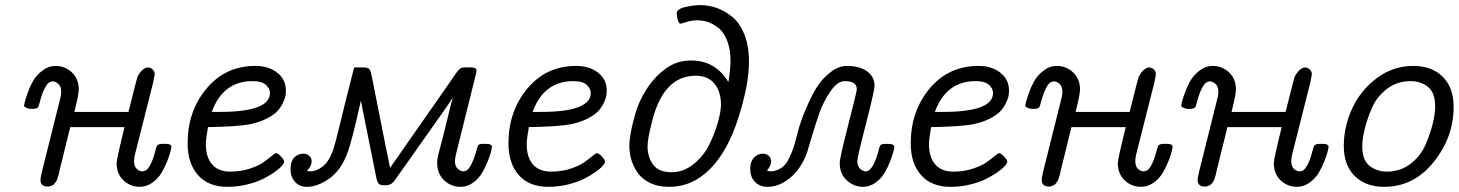

<svg xmlns="http://www.w3.org/2000/svg" viewBox="-20 -720 5668 746"><path d="M73.2 -309.1Q74.2 -314.9 76.7 -325.4Q79.1 -335.9 89.1 -363Q99.1 -390.1 111.6 -410.2Q124 -430.2 146.5 -447Q168.9 -463.9 195.8 -463.9Q232.9 -463.9 259.5 -438.5Q286.1 -413.1 286.1 -372.1Q286.1 -353 269 -285.2H479Q512.2 -418 514.2 -421.9Q532.2 -455.1 553.2 -458Q564.5 -458 572.8 -450.4Q581.1 -442.9 581.1 -431.2Q581.1 -430.2 575.2 -399.9L505.9 -126Q501 -108.9 501 -94.2Q501 -73.2 511.5 -63.7Q522 -54.2 533.2 -54.2Q550.3 -54.2 562.3 -76.2Q574.2 -98.1 581.1 -125Q587.9 -151.9 590.8 -154.8Q595.7 -160.6 610.8 -161.1H625Q646 -161.1 646 -148.9Q646 -147 642.6 -132.1Q639.2 -117.2 629.6 -93.5Q620.1 -69.8 607.2 -47.9Q594.2 -25.9 571.5 -10Q548.8 5.9 522.9 5.9Q486.8 5.9 460 -19Q433.1 -43.9 433.1 -86.9Q433.1 -102.1 463.9 -226.1H252.9Q251 -218.3 248 -206.1Q245.1 -193.8 234.1 -149.9Q223.1 -106 209 -47.9L208 -42Q206.1 -37.1 205.6 -34.7Q205.1 -32.2 203.1 -26.1Q201.2 -20 199 -16.6Q196.8 -13.2 193.4 -8.5Q189.9 -3.9 186 -1.5Q182.1 1 176.5 2.9Q170.9 4.9 165 4.9Q137.2 4.9 137.2 -22Q137.2 -27.8 142.1 -49.8L212.9 -333Q217.8 -350.1 217.8 -363.8Q217.8 -383.8 206.8 -393.8Q195.8 -403.8 185.1 -403.8Q168 -403.8 156 -381.3Q144 -358.9 137 -332Q129.9 -305.2 127.9 -303.2Q123 -297.4 107.9 -296.9H97.2Q75.2 -301.3 73.2 -309.1Z M709 -163.1Q709 -288.1 782.5 -376Q856 -463.9 972.2 -463.9Q1023.9 -463.9 1057.4 -437.5Q1090.8 -411.1 1090.8 -368.2Q1090.8 -356.9 1088.9 -346.4Q1086.9 -335.9 1078.4 -318.4Q1069.8 -300.8 1055.9 -286.4Q1042 -272 1013.9 -258.1Q985.8 -244.1 948.7 -236.8Q900.9 -228 788.1 -226.1Q780.3 -182.1 779.8 -160.2Q779.8 -109.4 804 -81.3Q828.1 -53.2 875 -53.2Q916 -53.2 950.4 -64.7Q984.9 -76.2 1002.9 -89.1Q1021 -102.1 1034.9 -113.5Q1048.8 -125 1052.7 -125Q1059.6 -125 1071.8 -112.1Q1084 -99.1 1084 -91.8Q1084 -85.9 1074.5 -75Q1064.9 -64 1044.9 -50Q1024.9 -36.1 999.5 -23.7Q974.1 -11.2 938 -2.7Q901.9 5.9 863.8 5.9Q789.6 5.9 749.3 -39.6Q709 -85 709 -163.1ZM802.7 -285.2H835Q1028.8 -285.2 1028.8 -358.9Q1028.8 -376 1012.9 -390.4Q997.1 -404.8 961.9 -404.8Q846.7 -405.3 802.7 -285.2Z M1108.9 -62Q1108.9 -94.2 1123.8 -108.6Q1138.7 -123 1157.7 -123Q1171.9 -123 1181.4 -114.5Q1190.9 -106 1190.9 -92.8Q1190.9 -74.7 1172.9 -57.1Q1178.7 -54.2 1186.5 -54.2Q1208.5 -54.2 1232.2 -72Q1255.9 -89.8 1269.5 -125Q1273.4 -133.8 1276.6 -144.3Q1279.8 -154.8 1286.4 -179.4Q1293 -204.1 1299.8 -233.2Q1306.6 -262.2 1322.3 -325.2Q1337.9 -388.2 1356 -458H1391.6Q1410.6 -458 1415.8 -450.4Q1420.9 -442.9 1425.8 -417L1475.6 -166Q1484.4 -120.1 1495.6 -67.9L1729.5 -402.8Q1734.4 -409.7 1741 -419.4Q1747.6 -429.2 1750.2 -433.1Q1752.9 -437 1757.3 -442.6Q1761.7 -448.2 1764.2 -450.2Q1766.6 -452.1 1770.3 -454.6Q1773.9 -457 1777.3 -457.5Q1780.8 -458 1785.6 -458H1811.5Q1831.5 -458 1831.5 -445.8Q1831.5 -441.9 1827.6 -425.8L1752 -122.1Q1748 -104 1747.6 -94.2Q1747.6 -74.2 1758.5 -64.2Q1769.5 -54.2 1779.8 -54.2Q1796.9 -54.2 1808.8 -76.7Q1820.8 -99.1 1828.4 -126Q1835.9 -152.8 1837.9 -155.8Q1841.8 -160.6 1856.9 -161.1H1867.7Q1891.6 -161.1 1891.6 -148.9Q1891.6 -147 1888.2 -132.1Q1884.8 -117.2 1875.2 -93.5Q1865.7 -69.8 1852.8 -47.9Q1839.8 -25.9 1817.9 -10Q1795.9 5.9 1769.5 5.9Q1732.4 5.9 1705.6 -19.5Q1678.7 -44.9 1678.7 -86.9Q1678.7 -90.8 1678.7 -93.5Q1678.7 -96.2 1679.7 -101.6Q1680.7 -106.9 1681.6 -112.1Q1682.6 -117.2 1685.1 -127.7Q1687.5 -138.2 1690.7 -148.7Q1693.8 -159.2 1698.7 -179.2Q1703.6 -199.2 1708.7 -219Q1713.9 -238.8 1721.7 -272Q1729.5 -305.2 1738.8 -338.9H1737.8Q1730 -325.7 1711.9 -299.8L1520.5 -28.8Q1508.3 -10.7 1499.5 -5.4Q1490.7 0 1473.6 0Q1459.5 0 1453.1 -4.9Q1446.8 -9.8 1442.9 -25.9L1389.6 -291Q1388.7 -296.9 1386.2 -308.8Q1383.8 -320.8 1382.8 -327.1H1381.8Q1346.7 -169.9 1331.5 -129.9Q1306.6 -60.1 1260.7 -27.1Q1214.8 5.9 1171.9 5.9Q1143.1 5.9 1126 -13.7Q1108.9 -33.2 1108.9 -62Z M1955.6 -163.1Q1955.6 -288.1 2029.1 -376Q2102.5 -463.9 2218.8 -463.9Q2270.5 -463.9 2304 -437.5Q2337.4 -411.1 2337.4 -368.2Q2337.4 -356.9 2335.4 -346.4Q2333.5 -335.9 2325 -318.4Q2316.4 -300.8 2302.5 -286.4Q2288.6 -272 2260.5 -258.1Q2232.4 -244.1 2195.3 -236.8Q2147.5 -228 2034.7 -226.1Q2026.9 -182.1 2026.4 -160.2Q2026.4 -109.4 2050.5 -81.3Q2074.7 -53.2 2121.6 -53.2Q2162.6 -53.2 2197 -64.7Q2231.4 -76.2 2249.5 -89.1Q2267.6 -102.1 2281.5 -113.5Q2295.4 -125 2299.3 -125Q2306.2 -125 2318.4 -112.1Q2330.6 -99.1 2330.6 -91.8Q2330.6 -85.9 2321 -75Q2311.5 -64 2291.5 -50Q2271.5 -36.1 2246.1 -23.7Q2220.7 -11.2 2184.6 -2.7Q2148.4 5.9 2110.4 5.9Q2036.1 5.9 1995.8 -39.6Q1955.6 -85 1955.6 -163.1ZM2049.3 -285.2H2081.5Q2275.4 -285.2 2275.4 -358.9Q2275.4 -376 2259.5 -390.4Q2243.7 -404.8 2208.5 -404.8Q2093.3 -405.3 2049.3 -285.2Z M2425.3 -153.8Q2425.3 -172.9 2430.7 -203.9Q2436 -234.9 2449 -280Q2461.9 -325.2 2491 -371.6Q2520 -418 2561 -449.2Q2606.9 -485.4 2665 -484.9H2666Q2760.3 -484.9 2810.1 -400.9Q2817.9 -448.7 2818.4 -481.9Q2818.4 -527.8 2805.7 -561Q2793 -594.2 2772.5 -610.6Q2752 -627 2731.9 -634Q2711.9 -641.1 2689.9 -641.1Q2667 -641.1 2647 -634.5Q2627 -627.9 2625 -627.9Q2619.1 -627.9 2615.2 -637.9Q2611.3 -647.9 2610.4 -658.2L2609.4 -668Q2609.4 -685.1 2642.3 -692.6Q2675.3 -700.2 2700.2 -700.2Q2732.4 -700.2 2763.2 -689.7Q2793.9 -679.2 2824 -655.5Q2854 -631.8 2872.1 -586.4Q2890.1 -541 2890.1 -479Q2890.1 -392.1 2849.1 -262.9Q2808.1 -133.8 2740.2 -64.9Q2671.4 5.9 2580.1 5.9Q2536.1 5.9 2504.2 -10Q2472.2 -25.9 2455.6 -51.5Q2439 -77.1 2432.1 -102.5Q2425.3 -127.9 2425.3 -153.8ZM2496.1 -150.9Q2496.1 -109.9 2517.6 -80.3Q2539.1 -50.8 2589.4 -50.8Q2636.2 -50.8 2675.8 -83Q2715.3 -115.2 2736.8 -160.2Q2758.3 -205.1 2769.8 -246.1Q2781.2 -287.1 2781.2 -314Q2781.2 -363.8 2756.1 -394.8Q2731 -425.8 2683.1 -425.8Q2553.2 -425.8 2510.3 -234.9Q2496.1 -178.7 2496.1 -150.9Z M2895 -64Q2895 -92.8 2909.9 -107.9Q2924.8 -123 2943.8 -123Q2957 -123 2966.6 -115Q2976.1 -106.9 2976.1 -92.8Q2976.1 -76.7 2960 -57.1Q2969.7 -53.2 2984.9 -55.2Q3004.9 -59.1 3019.8 -70.6Q3034.7 -82 3044.7 -102.5Q3054.7 -123 3060.3 -138.4Q3065.9 -153.8 3073.5 -183.3Q3081.1 -212.9 3085 -226.1Q3090.8 -245.1 3097.4 -262.9Q3104 -280.8 3121.8 -320.8Q3139.6 -360.8 3159.2 -389.4Q3178.7 -418 3208.7 -440.9Q3238.8 -463.9 3271 -463.9Q3319.8 -463.9 3348.9 -442.9Q3377.9 -421.9 3377.9 -387.2Q3377.9 -368.2 3344.5 -238.5Q3311 -108.9 3311 -94.2Q3311 -75.2 3321.5 -64.7Q3332 -54.2 3343.8 -54.2Q3371.6 -54.2 3393.1 -132.8Q3394 -135.7 3395 -140.9Q3396 -146 3397 -147.5Q3397.9 -148.9 3398.9 -151.9Q3399.9 -154.8 3401.4 -156Q3402.8 -157.2 3404.8 -158.7Q3406.7 -160.2 3410.4 -160.2Q3414.1 -160.2 3418.5 -160.6Q3422.9 -161.1 3429.7 -161.1Q3454.6 -161.1 3455.1 -148.9Q3455.1 -147 3451.4 -132.1Q3447.8 -117.2 3438.7 -93.5Q3429.7 -69.8 3416.7 -47.9Q3403.8 -25.9 3381.3 -10Q3358.9 5.9 3333 5.9Q3297.9 5.9 3270.3 -19Q3242.7 -43.9 3242.7 -86.9Q3242.7 -106 3275.9 -235.6Q3309.1 -365.2 3309.1 -373Q3309.1 -405.3 3261.7 -404.8Q3233.9 -404.8 3206.3 -364.5Q3178.7 -324.2 3163.3 -280Q3147.9 -235.8 3131.8 -181.4Q3115.7 -127 3114.7 -124Q3090.8 -62 3048.8 -28.1Q3006.8 5.9 2962.9 5.9Q2932.1 5.9 2913.6 -12.9Q2895 -31.7 2895 -64Z M3518.6 -163.1Q3518.6 -288.1 3592 -376Q3665.5 -463.9 3781.7 -463.9Q3833.5 -463.9 3866.9 -437.5Q3900.4 -411.1 3900.4 -368.2Q3900.4 -356.9 3898.4 -346.4Q3896.5 -335.9 3887.9 -318.4Q3879.4 -300.8 3865.5 -286.4Q3851.6 -272 3823.5 -258.1Q3795.4 -244.1 3758.3 -236.8Q3710.4 -228 3597.7 -226.1Q3589.8 -182.1 3589.4 -160.2Q3589.4 -109.4 3613.5 -81.3Q3637.7 -53.2 3684.6 -53.2Q3725.6 -53.2 3760 -64.7Q3794.4 -76.2 3812.5 -89.1Q3830.6 -102.1 3844.5 -113.5Q3858.4 -125 3862.3 -125Q3869.1 -125 3881.3 -112.1Q3893.6 -99.1 3893.6 -91.8Q3893.6 -85.9 3884 -75Q3874.5 -64 3854.5 -50Q3834.5 -36.1 3809.1 -23.7Q3783.7 -11.2 3747.6 -2.7Q3711.4 5.9 3673.3 5.9Q3599.1 5.9 3558.8 -39.6Q3518.6 -85 3518.6 -163.1ZM3612.3 -285.2H3644.5Q3838.4 -285.2 3838.4 -358.9Q3838.4 -376 3822.5 -390.4Q3806.6 -404.8 3771.5 -404.8Q3656.2 -405.3 3612.3 -285.2Z M3963.4 -309.1Q3964.4 -314.9 3966.8 -325.4Q3969.2 -335.9 3979.2 -363Q3989.3 -390.1 4001.7 -410.2Q4014.2 -430.2 4036.6 -447Q4059.1 -463.9 4085.9 -463.9Q4123 -463.9 4149.7 -438.5Q4176.3 -413.1 4176.3 -372.1Q4176.3 -353 4159.2 -285.2H4369.1Q4402.3 -418 4404.3 -421.9Q4422.4 -455.1 4443.4 -458Q4454.6 -458 4462.9 -450.4Q4471.2 -442.9 4471.2 -431.2Q4471.2 -430.2 4465.3 -399.9L4396 -126Q4391.1 -108.9 4391.1 -94.2Q4391.1 -73.2 4401.6 -63.7Q4412.1 -54.2 4423.3 -54.2Q4440.4 -54.2 4452.4 -76.2Q4464.4 -98.1 4471.2 -125Q4478 -151.9 4481 -154.8Q4485.8 -160.6 4501 -161.1H4515.1Q4536.1 -161.1 4536.1 -148.9Q4536.1 -147 4532.7 -132.1Q4529.3 -117.2 4519.8 -93.5Q4510.3 -69.8 4497.3 -47.9Q4484.4 -25.9 4461.7 -10Q4439 5.9 4413.1 5.9Q4377 5.9 4350.1 -19Q4323.2 -43.9 4323.2 -86.9Q4323.2 -102.1 4354 -226.1H4143.1Q4141.1 -218.3 4138.2 -206.1Q4135.3 -193.8 4124.3 -149.9Q4113.3 -106 4099.1 -47.9L4098.1 -42Q4096.2 -37.1 4095.7 -34.7Q4095.2 -32.2 4093.3 -26.1Q4091.3 -20 4089.1 -16.6Q4086.9 -13.2 4083.5 -8.5Q4080.1 -3.9 4076.2 -1.5Q4072.3 1 4066.7 2.9Q4061 4.9 4055.2 4.9Q4027.3 4.9 4027.3 -22Q4027.3 -27.8 4032.2 -49.8L4103 -333Q4107.9 -350.1 4107.9 -363.8Q4107.9 -383.8 4096.9 -393.8Q4085.9 -403.8 4075.2 -403.8Q4058.1 -403.8 4046.1 -381.3Q4034.2 -358.9 4027.1 -332Q4020 -305.2 4018.1 -303.2Q4013.2 -297.4 3998 -296.9H3987.3Q3965.3 -301.3 3963.4 -309.1Z M4569.3 -309.1Q4570.3 -314.9 4572.8 -325.4Q4575.2 -335.9 4585.2 -363Q4595.2 -390.1 4607.7 -410.2Q4620.1 -430.2 4642.6 -447Q4665 -463.9 4691.9 -463.9Q4729 -463.9 4755.6 -438.5Q4782.2 -413.1 4782.2 -372.1Q4782.2 -353 4765.1 -285.2H4975.1Q5008.3 -418 5010.3 -421.9Q5028.3 -455.1 5049.3 -458Q5060.5 -458 5068.8 -450.4Q5077.1 -442.9 5077.1 -431.2Q5077.1 -430.2 5071.3 -399.9L5002 -126Q4997.1 -108.9 4997.1 -94.2Q4997.1 -73.2 5007.6 -63.7Q5018.1 -54.2 5029.3 -54.2Q5046.4 -54.2 5058.3 -76.2Q5070.3 -98.1 5077.1 -125Q5084 -151.9 5086.9 -154.8Q5091.8 -160.6 5106.9 -161.1H5121.1Q5142.1 -161.1 5142.1 -148.9Q5142.1 -147 5138.7 -132.1Q5135.3 -117.2 5125.7 -93.5Q5116.2 -69.8 5103.3 -47.9Q5090.3 -25.9 5067.6 -10Q5044.9 5.9 5019 5.9Q4982.9 5.9 4956.1 -19Q4929.2 -43.9 4929.2 -86.9Q4929.2 -102.1 4960 -226.1H4749Q4747.1 -218.3 4744.1 -206.1Q4741.2 -193.8 4730.2 -149.9Q4719.2 -106 4705.1 -47.9L4704.1 -42Q4702.1 -37.1 4701.7 -34.7Q4701.2 -32.2 4699.2 -26.1Q4697.3 -20 4695.1 -16.6Q4692.9 -13.2 4689.5 -8.5Q4686 -3.9 4682.1 -1.5Q4678.2 1 4672.6 2.9Q4667 4.9 4661.1 4.9Q4633.3 4.9 4633.3 -22Q4633.3 -27.8 4638.2 -49.8L4709 -333Q4713.9 -350.1 4713.9 -363.8Q4713.9 -383.8 4702.9 -393.8Q4691.9 -403.8 4681.2 -403.8Q4664.1 -403.8 4652.1 -381.3Q4640.1 -358.9 4633.1 -332Q4626 -305.2 4624 -303.2Q4619.1 -297.4 4604 -296.9H4593.3Q4571.3 -301.3 4569.3 -309.1Z M5471.2 -463.9Q5543 -463.9 5585.4 -421.9Q5627.9 -379.9 5627.9 -305.2Q5627.9 -187 5550.5 -90.6Q5473.1 5.9 5357.9 5.9Q5286.1 5.9 5243.7 -36.1Q5201.2 -78.1 5201.2 -153.1Q5201.2 -228 5234.1 -299.1Q5267.1 -370.1 5330.1 -417Q5393.1 -463.9 5471.2 -463.9ZM5272.9 -151.9Q5272.9 -97.7 5301.5 -75.4Q5330.1 -53.2 5369.1 -53.2Q5420.9 -53.2 5460.4 -83.5Q5500 -113.8 5519 -158.4Q5538.1 -203.1 5547.1 -241Q5556.2 -278.8 5556.2 -306.2Q5556.2 -360.4 5528.1 -382.6Q5500 -404.8 5460 -404.8Q5408.2 -404.8 5368.7 -374.5Q5329.1 -344.2 5310.1 -299.6Q5291 -254.9 5282 -216.8Q5272.9 -178.7 5272.9 -151.9Z"/></svg>

Font: CMU Concrete
Style: Italic
Weight: 500
Italic angle: -14.04°
Version: Version 0.7.0